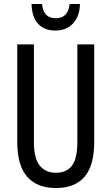

<svg xmlns="http://www.w3.org/2000/svg" viewBox="-20 -938 562 968"><path d="M455 -224Q455 -103 406 -46.5Q357 10 262 10Q167 10 117 -47Q67 -104 67 -223V-714H151V-222Q151 -140 180 -103.5Q209 -67 262 -67Q316 -67 343 -103Q370 -139 370 -223V-714H455ZM383 -918Q382 -856 348.5 -820Q315 -784 259 -784Q204 -784 172.5 -817.5Q141 -851 139 -918H192Q198 -846 261 -846Q324 -846 331 -918Z"/></svg>

Font: Noto Sans Thai ExtCond
Style: Regular
Weight: 400
Width: 2
Designer: Monotype Design Team
Foundry: Monotype Imaging Inc.
Version: Version 2.002; ttfautohint (v1.8.4.7-5d5b)